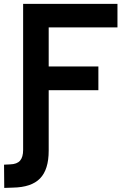

<svg xmlns="http://www.w3.org/2000/svg" viewBox="-37 -713 643 968"><path d="M-15.6 234.4 -16.6 117.2 14.2 115.7Q48.8 114.7 64.2 96.9Q79.6 79.1 79.6 43V-693.4H555.2V-574.7H208.5V-377.9H459V-258.3H208.5V46.9Q208.5 141.6 165 186.5Q121.6 231.4 27.8 232.9Z"/></svg>

Font: CaskaydiaMono NF
Style: Bold
Weight: 700
Designer: Aaron Bell
Foundry: Saja Typeworks
Version: Version 2111.001; ttfautohint (v1.8.4);Nerd Fonts 3.1.1